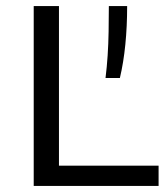

<svg xmlns="http://www.w3.org/2000/svg" viewBox="-20 -615 553 635"><path d="M91.5 0V-595H175V-67H504.5V0ZM329 -357Q333.5 -393 336 -431.2Q338.5 -469.5 339.2 -510.5Q340 -551.5 340 -595H400.5Q400.5 -527.5 394.5 -467.5Q388.5 -407.5 376.5 -357Z"/></svg>

Font: Encode Sans SC SemiExpanded
Style: Regular
Weight: 400
Width: 6
Designer: Multiple Designers
Foundry: Impallari Type
Version: Version 3.002